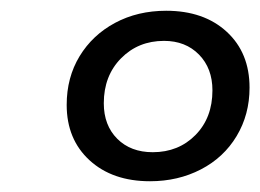

<svg xmlns="http://www.w3.org/2000/svg" viewBox="-20 -793 484 357"><path d="M444 -630Q444 -580 420 -540Q396 -500 353.5 -478Q311 -456 259 -456Q189 -456 146.5 -495Q104 -534 104 -598Q104 -649 128 -688.5Q152 -728 194 -750.5Q236 -773 289 -773Q359 -773 401.5 -734Q444 -695 444 -630ZM173 -601Q173 -560 198 -535Q223 -510 264 -510Q312 -510 343.5 -542Q375 -574 375 -625Q375 -666 350 -691.5Q325 -717 285 -717Q237 -717 205 -684.5Q173 -652 173 -601Z"/></svg>

Font: Gontserrat
Style: Italic
Weight: 400
Italic angle: -11.3°
Designer: Julieta Ulanovsky
Foundry: Julieta Ulanovsky
Version: Version 6.001